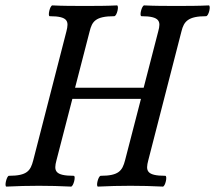

<svg xmlns="http://www.w3.org/2000/svg" viewBox="-24 -688 796 711"><path d="M0 3C40 1 80 0 120 0C159 0 199 1 239 3C248 3 258 -37 249 -37C178 -37 175 -56 185 -94L244 -322H498L439 -94C429 -56 416 -37 349 -37C340 -37 330 3 339 3C379 1 419 0 459 0C499 0 539 1 579 3C588 3 597 -37 588 -37C518 -37 515 -56 525 -94L648 -572C657 -609 673 -628 739 -628C749 -628 758 -668 749 -668C709 -666 669 -666 630 -666C589 -666 550 -666 510 -668C501 -668 491 -628 500 -628C569 -628 572 -608 562 -572L508 -363H254L308 -572C317 -608 329 -628 399 -628C409 -628 418 -668 409 -668C370 -666 330 -666 290 -666C250 -666 210 -666 170 -668C161 -668 152 -628 160 -628C230 -628 231 -608 222 -572L99 -94C89 -56 77 -37 9 -37C1 -37 -9 3 0 3Z"/></svg>

Font: Junicode Two Beta SemiCondensed Medium
Style: Italic
Weight: 500
Width: 4
Italic angle: -10°
Version: Version 1.063